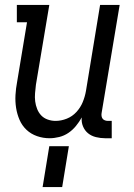

<svg xmlns="http://www.w3.org/2000/svg" viewBox="-20 -550 540 775"><path d="M180 8Q154 8 129.5 -0.5Q105 -9 87 -26Q69 -43 59 -66Q49 -89 45 -114.5Q41 -140 42.5 -166.5Q44 -193 49 -219L89 -460H48V-530H179L125 -208Q123 -191 121.5 -174Q120 -157 122 -141Q124 -125 130 -110Q136 -95 146.5 -84Q157 -73 172.5 -67.5Q188 -62 204 -62Q227 -62 249.5 -71Q272 -80 288.5 -98Q305 -116 314 -138Q323 -160 327 -183L384 -530H463L390 -93Q389 -87 390 -81Q391 -75 394.5 -70.5Q398 -66 404 -64Q410 -62 416 -62H431V8H404Q386 8 367.5 3.5Q349 -1 335.5 -12Q322 -23 315 -40Q308 -57 310 -76Q300 -58 286.5 -41.5Q273 -25 256 -13.5Q239 -2 219 3Q199 8 180 8ZM152 205 179 40H258L231 205Z"/></svg>

Font: Iosevka Slab
Style: Italic
Weight: 400
Italic angle: -9°
Monospace: yes
Designer: Belleve Invis
Foundry: Belleve Invis
Version: Version 11.1.0; ttfautohint (v1.8.3)